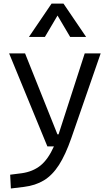

<svg xmlns="http://www.w3.org/2000/svg" viewBox="-20 -815 626 1069"><path d="M40.5 234.4 36.6 157.7 101.6 149.4Q163.1 140.6 205.3 106.7Q247.6 72.8 280.3 0H243.7L30.8 -517.6H119.6L299.8 -66.9H306.2Q306.6 -68.4 307.1 -70.3L451.7 -517.6H540.5L377 -45.9Q344.7 46.9 308.1 103.8Q271.5 160.6 224.4 189.2Q177.2 217.8 113.3 225.6ZM141.1 -609.4 267.1 -794.9H333.5L459.5 -609.4H370.6L300.3 -728.5L230 -609.4Z"/></svg>

Font: Cascadia Code NF SemiLight
Style: Regular
Weight: 350
Monospace: yes
Designer: Aaron Bell
Foundry: Saja Typeworks
Version: Version 2404.023; ttfautohint (v1.8.4)